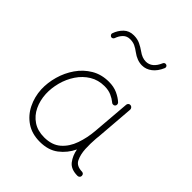

<svg xmlns="http://www.w3.org/2000/svg" viewBox="-223 -940 1085 1085"><g transform="rotate(45 319.5 -397.5)"><path d="M277.3 -24.9Q339.4 -24.9 377 -57.6Q414.6 -90.3 433.1 -143.3Q451.7 -196.3 456.5 -255.9L475.1 -483.9Q476.1 -490.7 481.4 -495.4Q486.8 -500 494.1 -499Q501 -498.5 506.1 -492.4Q511.2 -486.3 510.7 -479L492.7 -251Q491.7 -238.8 490.2 -227.1Q486.8 -184.6 488.8 -143.1Q491.2 -101.1 505.9 -70.6Q520.5 -40 566.9 -39.1Q581.5 -37.1 582 -22Q582.5 -14.6 577.1 -9.5Q571.8 -4.4 564.5 -4.4Q511.7 -4.4 488 -35.2Q464.4 -65.9 457 -107.9Q432.6 -56.6 388.9 -23.2Q345.2 10.3 277.8 10.3Q214.8 10.3 170.4 -19.5Q126 -49.3 101.6 -98.6Q77.1 -147.9 74.2 -205.6Q72.3 -256.8 87.2 -309.8Q102.1 -362.8 133.1 -407.5Q164.1 -452.1 209.7 -479.2Q255.4 -506.3 314.5 -506.3Q353.5 -506.3 383.3 -492.7Q413.1 -479 433.6 -460Q438.5 -455.1 438.5 -447.3Q438.5 -439.5 433.1 -435.1Q428.2 -430.7 420.4 -431.4Q412.6 -432.1 408.2 -437.5Q393.1 -450.2 369.6 -460.7Q346.2 -471.2 314.9 -471.2Q264.6 -471.2 225.6 -447.3Q186.5 -423.3 160.2 -383.8Q133.8 -344.2 121.3 -297.4Q108.9 -250.5 110.8 -205.1Q113.3 -155.8 132.8 -114.7Q152.3 -73.7 188.7 -49.3Q225.1 -24.9 277.3 -24.9ZM144 -693.8Q138.2 -696.3 135 -701.9Q131.8 -707.5 133.8 -712.9Q145 -745.6 168.5 -768.6Q191.9 -791.5 228.5 -791.5Q257.3 -791.5 279.8 -780.8Q302.2 -770 321.3 -756.3Q351.6 -733.9 380.9 -733.9Q429.7 -733.9 455.6 -795.4Q458 -801.3 463.9 -803.5Q469.7 -805.7 475.1 -803.2Q481 -801.3 483.2 -795.2Q485.4 -789.1 482.9 -783.7Q466.3 -744.6 439.5 -723.9Q412.6 -703.1 380.9 -703.1Q341.8 -703.1 303.2 -731.9Q286.6 -744.6 269.3 -752.9Q252 -761.2 229.5 -761.2Q204.1 -761.2 187.7 -744.9Q171.4 -728.5 163.1 -704.1Q161.1 -698.2 155.5 -695.1Q149.9 -691.9 144 -693.8Z"/></g></svg>

Font: Mikhak ExtraLight
Style: Regular
Weight: 200
Designer: Amin Abedi
Version: Version 3.3